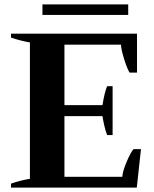

<svg xmlns="http://www.w3.org/2000/svg" viewBox="-20 -853 700 873"><path d="M563 -785H173V-833H563ZM621 -175 602 0H30V-18Q72 -33 116 -40V-660Q75 -667 30 -682V-700H603V-523H569Q558 -541 544.5 -584Q531 -627 530 -650H273V-375H446Q455 -432 467 -461H492V-239H467Q459 -260 453.5 -285Q448 -310 446 -325H273V-49H536Q538 -75 555.5 -116.5Q573 -158 587 -175Z"/></svg>

Font: Trirong
Style: Bold
Weight: 700
Designer: Katatrad Team
Foundry: CadsonDemak
Version: Version 1.001